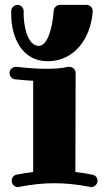

<svg xmlns="http://www.w3.org/2000/svg" viewBox="-20 -755 427 787"><path d="M354 12C366 12 380 1 380 -14C380 -26 371 -37 359 -39C335 -44 312 -47 289 -50L290 -456C290 -469 279 -481 264 -481C262 -481 260 -481 259 -481C234 -475 203 -473 172 -473C110 -473 49 -481 48 -481C47 -481 46 -481 45 -481C34 -481 19 -472 19 -456C19 -443 28 -432 41 -430C44 -430 75 -426 116 -424V-50C94 -47 71 -44 48 -39C36 -37 28 -26 28 -14C28 -1 38 12 53 12C55 12 56 11 58 11C110 1 156 -4 203 -4C250 -4 297 1 349 11C351 11 353 12 354 12ZM360 -708C360 -708 360 -709 360 -709C360 -722 350 -735 335 -735H226C212 -735 201 -724 200 -710C199 -683 185 -567 139 -567C90 -567 77 -657 77 -695C77 -703 77 -707 77 -707C77 -708 77 -708 77 -709C77 -723 66 -735 52 -735C38 -735 27 -724 26 -711C26 -710 26 -704 26 -695C26 -606 68 -504 175 -504C288 -504 353 -602 360 -708Z"/></svg>

Font: Ribeye
Style: Regular
Weight: 400
Designer: Astigmatic (AOETI)
Foundry: Astigmatic (AOETI)
Version: Version 1.000